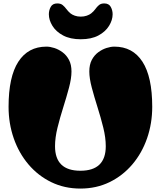

<svg xmlns="http://www.w3.org/2000/svg" viewBox="-20 -1086 938 1120"><path d="M449 14Q356 14 279 -23.5Q202 -61 146 -127Q90 -193 60 -279.5Q30 -366 30 -463Q30 -638 87 -726Q144 -814 251 -814Q272 -814 297 -806Q322 -798 345 -781Q368 -764 382.5 -736.5Q397 -709 397 -669Q397 -629 382.5 -574.5Q368 -520 349 -460Q330 -400 315.5 -341.5Q301 -283 301 -233Q301 -90 449 -90Q597 -90 597 -233Q597 -283 582.5 -341.5Q568 -400 549 -460Q530 -520 515.5 -574.5Q501 -629 501 -669Q501 -709 515.5 -736.5Q530 -764 553 -781Q576 -798 601 -806Q626 -814 647 -814Q754 -814 811 -726Q868 -638 868 -463Q868 -366 838 -279.5Q808 -193 752 -127Q696 -61 619 -23.5Q542 14 449 14ZM451 -989Q470 -989 486 -994.5Q502 -1000 512 -1008Q527 -1020 536.5 -1033.5Q546 -1047 557.5 -1056.5Q569 -1066 588 -1066Q615 -1066 626 -1046Q637 -1026 637 -1003Q637 -969 616 -935Q595 -901 554 -879Q513 -857 451 -857Q390 -857 348.5 -879Q307 -901 286 -935Q265 -969 265 -1003Q265 -1026 276 -1046Q287 -1066 314 -1066Q334 -1066 345.5 -1056.5Q357 -1047 367 -1033.5Q377 -1020 391 -1008Q401 -1000 416.5 -994.5Q432 -989 451 -989Z"/></svg>

Font: Matemasie
Style: Regular
Weight: 400
Designer: Adam Yeo
Version: Version 1.001; ttfautohint (v1.8.4.7-5d5b)